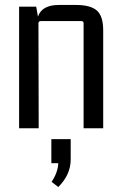

<svg xmlns="http://www.w3.org/2000/svg" viewBox="-20 -517 485 774"><path d="M217 -497H286Q345 -497 370.5 -474.5Q396 -452 396 -395V0H317V-423Q317 -432 308 -432H145Q135 -432 135 -423L136 0H57V-490H126L133 -450Q149 -497 217 -497ZM187 141V44H265V126Q265 187 215 237L188 216Q213 179 215 141Z"/></svg>

Font: Gemunu Libre
Style: Regular
Weight: 400
Designer: Puspanada Ekanayake, Sola Matas, Pathum Egodawatta, Kosala Senevirathne
Foundry: mooniak
Version: Version 1.100